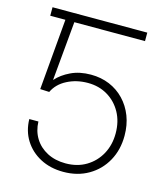

<svg xmlns="http://www.w3.org/2000/svg" viewBox="-110 -813 783 906"><g transform="rotate(15 281.0 -359.5)"><path d="M137.2 -727.5V-686H34.2V-727.5ZM283.7 9.8Q220.2 9.8 171.1 -16.1Q122.1 -42 94 -86.9Q65.9 -131.8 64.9 -189.5H109.4Q110.8 -143.6 132.8 -107.9Q154.8 -72.3 193.8 -52Q232.9 -31.7 283.7 -31.7Q340.8 -31.7 384 -57.6Q427.2 -83.5 451.7 -128.2Q476.1 -172.9 476.1 -229.5Q476.1 -287.1 451.7 -331.3Q427.2 -375.5 385 -400.6Q342.8 -425.8 288.6 -425.8Q232.9 -425.8 187.5 -402.3Q142.1 -378.9 122.6 -337.4L78.1 -339.4L111.8 -727.5H497.1V-686H151.9L125.5 -397.5H126.5Q152.3 -426.8 194.6 -447Q236.8 -467.3 292.5 -467.3Q341.8 -467.3 383.3 -450Q424.8 -432.6 455.3 -400.6Q485.8 -368.7 502.7 -325.2Q519.5 -281.7 519.5 -229.5Q519.5 -160.6 489.5 -106.4Q459.5 -52.2 406.2 -21.2Q353 9.8 283.7 9.8Z"/></g></svg>

Font: Inter 28pt ExtraLight
Style: Regular
Weight: 250
Designer: Rasmus Andersson
Foundry: rsms
Version: Version 4.001;git-66647c0bb